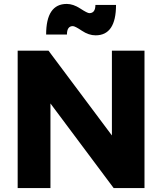

<svg xmlns="http://www.w3.org/2000/svg" viewBox="-20 -958 826 978"><path d="M70 0V-700H227L550 -268V-700H716V0H559L237 -431V0ZM215 -782Q215 -938 320 -938Q353 -938 389 -914.5Q425 -891 435 -891Q466 -891 466 -933H571Q571 -778 467 -778Q432 -778 397 -801.5Q362 -825 351 -825Q321 -825 321 -782Z"/></svg>

Font: Trueno
Style: Bd
Weight: 700
Designer: Julieta Ulanovsky
Foundry: Julieta Ulanovsky
Version: Version 3.001b